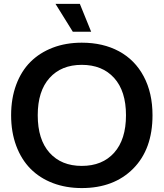

<svg xmlns="http://www.w3.org/2000/svg" viewBox="-20 -957 841 986"><path d="M399.9 8.8Q318.8 8.8 251.5 -16.8Q184.1 -42.5 136.7 -90.3Q89.4 -138.2 63.2 -208.5Q37.1 -278.8 37.1 -365.2Q37.1 -451.7 63.2 -522Q89.4 -592.3 136.7 -639.4Q184.1 -686.5 251.2 -712.2Q318.4 -737.8 399.9 -737.8Q509.3 -737.8 591.1 -693.6Q672.9 -649.4 718 -564.7Q763.2 -480 763.2 -365.2Q763.2 -190.9 664.1 -91.1Q564.9 8.8 399.9 8.8ZM173.8 -365.2Q173.8 -240.2 234.4 -172.6Q294.9 -105 399.9 -105Q505.9 -105 566.4 -172.9Q627 -240.7 627 -365.2Q627 -489.3 566.2 -556.6Q505.4 -624 399.9 -624Q294.9 -624 234.4 -556.6Q173.8 -489.3 173.8 -365.2ZM265.1 -937H390.1L448.2 -793.9H354Z"/></svg>

Font: Lumene Sans
Style: Bold
Weight: 600
Designer: Deni Anggara
Version: Version 1.003;Glyphs 3.1.2 (3151)